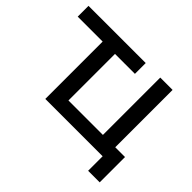

<svg xmlns="http://www.w3.org/2000/svg" viewBox="-143 -737 1056 1056"><g transform="rotate(45 385.5 -208.5)"><path d="M735 113H645V0H199V-446H5V-530H450V-446H295V-84H563V-530H659V-84H735Z"/></g></svg>

Font: Argentum Novus
Style: Regular
Weight: 400
Designer: Julieta Ulanovsky
Foundry: Julieta Ulanovsky
Version: Version 7.20;July 27, 2021;FontCreator 13.0.0.2683 64-bit